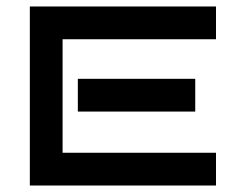

<svg xmlns="http://www.w3.org/2000/svg" viewBox="-20 -572 725 592"><path d="M646 -101H173V-451H646V-552H72V0H646ZM582 -329H220V-228H582Z"/></svg>

Font: Bruno Ace SC
Style: Regular
Weight: 400
Designer: Astigmatic (AOETI)
Foundry: Astigmatic (AOETI)
Version: Version 1.000